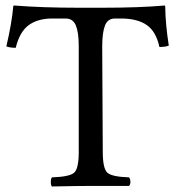

<svg xmlns="http://www.w3.org/2000/svg" viewBox="-20 -673 647 695"><path d="M352 -124Q352 -63 368.5 -48Q385 -33 447 -31Q452 -26 452 -14Q452 -5 447 0H397Q397 0 308 0Q266 0 168 2Q164 -2 164 -14Q164 -27 168 -31Q231 -33 248 -47.5Q265 -62 265 -122V-507Q265 -556 254.5 -581Q244 -606 218 -606H169Q117 -606 84 -582Q51 -558 37 -500Q16 -500 3 -505Q23 -591 28 -650Q28 -653 32 -653Q133 -645 265 -645H351Q484 -645 575 -653Q578 -653 578 -650Q579 -584 591 -508Q580 -503 557 -503Q545 -559 511 -582.5Q477 -606 418 -606H396Q370 -606 360 -580.5Q350 -555 350 -504Z"/></svg>

Font: Fedorovsk Unicode
Style: Medium
Weight: 500
Designer: Aleksandr Andreev and Nikita Simmons
Version: Version 3.2